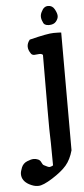

<svg xmlns="http://www.w3.org/2000/svg" viewBox="-58 -625 394 904"><g transform="rotate(-5 139.5 -173.0)"><path d="M145.5 -371.1 121.1 -369.1Q110.4 -369.1 105.5 -376Q92.8 -393.6 92.8 -410.2Q92.8 -426.8 105.5 -442.4Q191.4 -463.9 219.7 -463.9Q248 -463.9 255.9 -462.9V93.8Q244.1 136.7 221.2 163.6Q198.2 190.4 153.3 218.8Q108.4 247.1 86.9 247.1H82Q65.4 247.1 43 235.4Q8.8 216.8 8.8 184.6Q8.8 172.9 16.6 153.8Q24.4 134.8 43.5 127Q62.5 119.1 74.2 119.1Q85.9 119.1 95.7 123.5Q105.5 127.9 109.9 138.7Q114.3 149.4 120.1 152.3Q139.6 163.1 146 163.1Q152.3 163.1 163.1 157.2Q162.1 13.7 161.1 13.7Q160.2 13.7 160.2 -106Q160.2 -225.6 161.1 -365.2Q156.2 -371.1 145.5 -371.1ZM173.8 -569.3Q184.6 -592.8 205.1 -592.8Q225.6 -592.8 235.8 -573.7Q246.1 -554.7 246.1 -542Q246.1 -529.3 235.4 -516.1Q224.6 -502.9 201.7 -502.9Q178.7 -502.9 173.8 -519.5Q167 -533.2 167 -545.4Q167 -557.6 173.8 -569.3Z"/></g></svg>

Font: Essays1743
Style: Medium
Weight: 500
Designer: Based on the typeface in a 1743 English translation of the essays of Montaigne.  PostScript/TrueType font designed by Jo
Version: Version 002.100